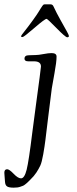

<svg xmlns="http://www.w3.org/2000/svg" viewBox="-93 -666 355 886"><path d="M4 -499Q4 -500 8 -506Q24 -526 37.5 -544Q51 -562 60 -574.5Q69 -587 76.5 -598Q84 -609 88 -616Q92 -623 96 -629Q100 -635 102 -638Q104 -641 106 -643Q108 -645 109.5 -645.5Q111 -646 114 -646H140Q150 -646 154 -636Q168 -606 186.5 -573Q205 -540 215 -522Q225 -504 225 -500Q225 -494 217 -494Q209 -494 167.5 -536.5Q126 -579 122 -579Q114 -579 65.5 -537Q17 -495 11 -495Q4 -495 4 -499ZM-73 131Q-73 115 -60 115Q-50 115 -30 136Q-10 157 4 157Q20 157 30 117Q40 77 56 -54Q63 -109 73.5 -186.5Q84 -264 90 -309.5Q96 -355 96 -359Q96 -383 64 -383H38Q20 -383 20 -395Q20 -411 40 -411Q44 -411 54 -411.5Q64 -412 71 -412Q84 -412 107.5 -416.5Q131 -421 145 -421Q168 -421 168 -405Q168 -380 158.5 -328.5Q149 -277 146 -258Q138 -197 129 -122.5Q120 -48 116.5 -19.5Q113 9 106.5 46Q100 83 93 98Q86 113 75 130Q64 147 46 164Q45 165 39 171Q33 177 30.5 179Q28 181 22.5 185.5Q17 190 12.5 191.5Q8 193 1.5 195.5Q-5 198 -13 199Q-21 200 -30 200Q-51 200 -60 194.5Q-69 189 -70 172Q-71 157 -72 145.5Q-73 134 -73 131Z"/></svg>

Font: OFL Sorts Mill Goudy TT
Style: Italic
Weight: 500
Italic angle: -6°
Version: Version 003.000